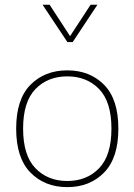

<svg xmlns="http://www.w3.org/2000/svg" viewBox="-20 -785 568 811"><path d="M159.7 -765.1 264.6 -607.4H287.1L391.6 -765.1H362.8L275.9 -632.3L189.5 -765.1ZM264.2 -462.4Q346.7 -462.4 398.7 -408.7Q450.7 -355 450.7 -241.7Q450.7 -128.4 398.7 -74.5Q346.7 -20.5 264.2 -20.5Q181.6 -20.5 129.6 -74.5Q77.6 -128.4 77.6 -241.7Q77.6 -355 129.6 -408.7Q181.6 -462.4 264.2 -462.4ZM264.2 -487.8Q168.9 -487.8 108.6 -426.8Q48.3 -365.7 48.3 -241.7Q48.3 -117.7 108.6 -56.2Q168.9 5.4 264.2 5.4Q359.4 5.4 419.7 -56.2Q480 -117.7 480 -241.7Q480 -365.7 419.7 -426.8Q359.4 -487.8 264.2 -487.8Z"/></svg>

Font: Estedad-FD VF
Style: Regular
Weight: 100
Designer: Amin Abedi
Version: Version 7.3